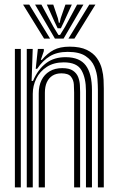

<svg xmlns="http://www.w3.org/2000/svg" viewBox="-20 -812 512 832"><path d="M404.2 0V-423.2Q404.2 -442 402.2 -469.5Q400.2 -497 389 -523.9Q377.8 -550.8 350.8 -569Q323.8 -587.2 273.5 -587.2Q227.5 -587.2 196.5 -568.6Q165.5 -550 141 -514H134.8L144 -600H169.8L170 -591L156.8 -552.5H161.5Q185.2 -581 212.5 -595.4Q239.8 -609.8 281.8 -609.8Q327.5 -609.8 356 -595.9Q384.5 -582 399.9 -560.2Q415.2 -538.5 421.5 -513.6Q427.8 -488.8 428.8 -466Q429.8 -443.2 429.8 -428.2V0ZM44.5 0V-600H70.2V0ZM147.8 0V-407.5Q147.8 -440.2 160 -464.9Q172.2 -489.5 195.1 -503.1Q218 -516.8 249.8 -516.8Q280.2 -516.8 296.2 -505.8Q312.2 -494.8 318.8 -478Q325.2 -461.2 326.2 -443.6Q327.2 -426 327.2 -413.2V0H301.2V-411.8Q301.2 -426.8 300 -446.2Q298.8 -465.8 287.4 -480Q276 -494.2 246 -494.2Q223.8 -494.2 207.8 -484.4Q191.8 -474.5 183.1 -455.9Q174.5 -437.2 174.5 -410.2V0ZM96 0V-600H121.8L117 -461.2H123Q144.2 -511 179.2 -537.9Q214.2 -564.8 265.8 -564.2Q325.5 -563.8 352 -528.1Q378.5 -492.5 378.5 -421.5V0H352.5V-418.2Q352.5 -473.5 333 -507.6Q313.5 -541.8 256.2 -541.8Q213 -541.8 182.9 -522.2Q152.8 -502.8 137.4 -471.6Q122 -440.5 122 -405.2V0ZM80 -792H106.8L197 -644.8H171ZM132 -792H159.5L211.5 -696L233.2 -660.5H240.2L262 -695.8L314 -792H341.5L255.5 -644.8H218ZM183 -792H210.8L230.8 -733L235 -713.2H238.5L243 -733L263.5 -792H291.2L257.8 -718.8L243.8 -689.5H229.8L215.8 -718.8ZM366.8 -792H393.5L302.5 -644.8H276.5Z"/></svg>

Font: Big Shoulders Inline Display Thin ExtraBold
Style: Regular
Weight: 800
Version: Version 2.002